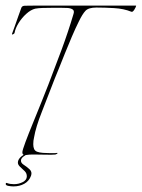

<svg xmlns="http://www.w3.org/2000/svg" viewBox="-35 -554 507 687"><path d="M55 1Q45 1 45 -9Q45 -16 56 -45.5Q67 -75 83 -114Q99 -153 114 -190.5Q129 -228 138 -251Q162 -313 185.5 -376.5Q209 -440 228 -504Q232 -516 224.5 -520.5Q217 -525 206 -525.5Q195 -526 186 -526H149Q132 -526 117 -525.5Q102 -525 91 -523Q75 -519 59 -504.5Q43 -490 31.5 -471.5Q20 -453 17 -436Q17 -434 12 -431.5Q7 -429 8 -433Q11 -441 17.5 -459Q24 -477 30.5 -496Q37 -515 41 -525Q43 -533 53.5 -533.5Q64 -534 95 -534H452V-533Q452 -530 446 -520Q440 -510 435 -512Q408 -523 373.5 -525Q339 -527 310 -527Q282 -527 271 -515.5Q260 -504 247 -477Q235 -453 222 -422.5Q209 -392 196.5 -361Q184 -330 174.5 -306Q165 -282 161 -273Q137 -210 115 -154.5Q93 -99 87 -63Q84 -51 84 -38Q84 -28 87 -21Q90 -14 98 -11Q106 -8 119 -7Q132 -6 145 -6Q152 -6 158.5 -6Q165 -6 169 -7Q171 -7 171 -6Q171 -5 167.5 -3Q164 -1 162 -1Q150 0 131.5 -0.5Q113 -1 96 -1Q86 -1 78 -1Q70 -1 64 0Q62 0 59.5 0.5Q57 1 55 1ZM13 113Q9 113 4 112.5Q-1 112 -6 111Q-15 109 -14.5 104Q-14 99 -10 101Q1 105 15 105Q32 105 46.5 97.5Q61 90 61 77Q61 66 53.5 58.5Q46 51 36 42Q29 35 29 28Q29 9 61 -6Q68 -9 68 -6.5Q68 -4 65 -3Q57 0 48.5 6.5Q40 13 40 21Q40 29 49 35Q60 42 70.5 51.5Q81 61 76 75Q69 94 52 103.5Q35 113 13 113Z"/></svg>

Font: Explora
Style: Regular
Weight: 400
Designer: Robert E. Leuschke
Foundry: Robert E. Leuschke
Version: Version 1.010